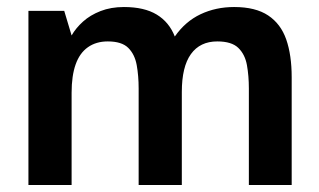

<svg xmlns="http://www.w3.org/2000/svg" viewBox="-20 -527 910 547"><path d="M61 0V-496H163L184 -426Q196 -447 216.5 -465.5Q237 -484 266.5 -495.5Q296 -507 333 -507Q391 -507 426.5 -485.5Q462 -464 478 -423Q508 -466 551.5 -486.5Q595 -507 647 -507Q708 -507 744 -483Q780 -459 795.5 -414.5Q811 -370 811 -307V0H689V-275Q689 -311 683.5 -341.5Q678 -372 659 -390.5Q640 -409 599 -409Q550 -409 524 -373Q498 -337 498 -265V0H375V-275Q375 -311 369.5 -341.5Q364 -372 345.5 -390.5Q327 -409 287 -409Q254 -409 230.5 -392.5Q207 -376 195.5 -343.5Q184 -311 184 -263V0Z"/></svg>

Font: Atkinson Hyperlegible Next SemiBold
Style: Regular
Weight: 600
Designer: Elliott Scott, Megan Eiswerth, Linus Boman, Theodore Petrosky, Letters from Sweden
Foundry: Applied Design Works, Letters from Sweden
Version: Version 2.001